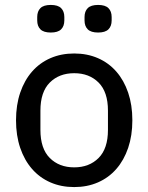

<svg xmlns="http://www.w3.org/2000/svg" viewBox="-20 -747 602 779"><path d="M281 12Q228 12 184.5 -7Q141 -26 110 -61.5Q79 -97 62 -147Q45 -197 45 -259Q45 -321 62 -371Q79 -421 110 -456.5Q141 -492 184.5 -511Q228 -530 281 -530Q334 -530 377.5 -511Q421 -492 452 -456.5Q483 -421 500 -371Q517 -321 517 -259Q517 -197 500 -147Q483 -97 452 -61.5Q421 -26 377.5 -7Q334 12 281 12ZM281 -68Q342 -68 380 -106Q418 -144 418 -220V-298Q418 -374 380 -412Q342 -450 281 -450Q220 -450 182 -412Q144 -374 144 -298V-220Q144 -144 182 -106Q220 -68 281 -68ZM186 -615Q157 -615 144 -628Q131 -641 131 -664V-678Q131 -701 144 -714Q157 -727 186 -727Q215 -727 228 -714Q241 -701 241 -678V-664Q241 -641 228 -628Q215 -615 186 -615ZM378 -615Q349 -615 336 -628Q323 -641 323 -664V-678Q323 -701 336 -714Q349 -727 378 -727Q407 -727 420 -714Q433 -701 433 -678V-664Q433 -641 420 -628Q407 -615 378 -615Z"/></svg>

Font: IBM Plex Sans Thai Looped Text
Style: Regular
Weight: 450
Designer: Mike Abbink, Paul van der Laan, Pieter van Rosmalen, Ben Mitchell, Mark Frömberg
Foundry: Bold Monday
Version: Version 1.1